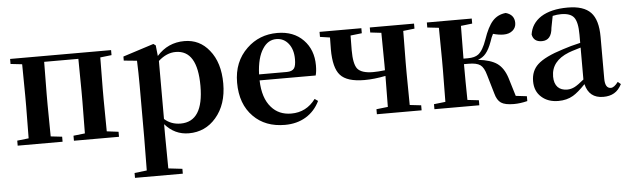

<svg xmlns="http://www.w3.org/2000/svg" viewBox="-50 -735 3867 1180"><g transform="rotate(-5 1883.5 -145.5)"><path d="M39 0V-31L110 -39Q112 -153 112 -235V-300Q112 -382 110 -496L39 -504V-535H662V-504L592 -496Q590 -382 590 -300V-235Q590 -154 592 -40L664 -31V0H386V-31L457 -39Q459 -153 459 -235V-300Q459 -385 457 -499H246Q244 -385 244 -300V-235Q244 -153 246 -39L316 -31V0Z M740 260V230L816 221Q818 77 818 16V-306Q818 -384 815 -456L734 -464V-489L924 -550L938 -540L945 -474Q1013 -551 1115 -551Q1209 -551 1268 -477Q1331 -400 1331 -270.5Q1331 -141 1262 -61Q1196 16 1094 16Q1007 16 947 -53V16Q947 76 949 220L1035 230V260ZM1049 -48Q1190 -48 1190 -268Q1190 -489 1056 -489Q1000 -489 949 -443V-85Q990 -48 1049 -48Z M1687 16Q1566 16 1493 -58Q1416 -135 1416 -268Q1416 -397 1500 -477Q1577 -551 1688 -551Q1789 -551 1849 -489Q1908 -428 1908 -332Q1908 -294 1901 -270H1555Q1558 -160 1609 -103Q1655 -50 1732 -50Q1825 -50 1882 -127L1902 -113Q1872 -51 1816.5 -17.5Q1761 16 1687 16ZM1555 -307H1726Q1759 -307 1772 -325Q1783 -341 1783 -381Q1783 -441 1754 -477.5Q1725 -514 1679 -514Q1628 -514 1596 -465Q1559 -411 1555 -307Z M2255 0V-31L2326 -39Q2328 -149 2328 -230Q2258 -216 2198 -216Q2090 -216 2049 -262Q2008 -307 2008 -422L2009 -495L1948 -504V-535H2206V-504L2136 -496Q2135 -467 2135 -405Q2135 -321 2158 -291Q2183 -260 2255 -260Q2286 -260 2328 -265V-300Q2328 -382 2326 -496L2258 -504V-535H2531V-504L2461 -496Q2459 -382 2459 -300V-235Q2459 -153 2461 -39L2531 -31V0Z M3099 11Q3045 11 3020.5 -5.5Q2996 -22 2985 -64L2951 -180Q2938 -228 2915.5 -244Q2893 -260 2844 -260H2815Q2815 -153 2817 -39L2887 -31V0H2610V-31L2681 -39Q2683 -153 2683 -235V-300Q2683 -382 2681 -496L2610 -504V-535H2887V-504L2817 -496Q2815 -384 2815 -294H2842Q2885 -294 2907 -311Q2936 -333 2959 -399Q2985 -476 3016.5 -511Q3048 -546 3098 -551Q3151 -536 3151 -485Q3151 -456 3129.5 -438Q3108 -420 3074 -420Q3044 -420 3009 -430Q2998 -410 2990 -384Q2973 -337 2952 -312Q2933 -289 2903 -279Q2982 -270 3021 -242Q3060 -214 3080 -153L3115 -38L3183 -30V0Q3139 11 3099 11Z M3374 16Q3310 16 3270 -20Q3229 -56 3229 -118Q3229 -182 3271 -221Q3316 -263 3429 -298Q3476 -314 3538 -328V-379Q3538 -457 3515 -486Q3493 -514 3436 -514Q3411 -514 3384 -508L3370 -436Q3364 -359 3305 -359Q3254 -359 3245 -405Q3255 -473 3315 -512Q3377 -551 3480 -551Q3578 -551 3622 -505Q3666 -459 3666 -354V-96Q3666 -36 3702 -36Q3722 -36 3747 -69L3765 -54Q3746 -17 3718 -1Q3691 15 3651 15Q3563 15 3542 -73Q3496 -25 3465 -7Q3426 16 3374 16ZM3434 -49Q3458 -49 3481 -61Q3502 -72 3538 -102V-299Q3533 -298 3525 -295Q3477 -281 3463 -275Q3354 -232 3354 -136Q3354 -93 3376 -70Q3397 -49 3434 -49Z"/></g></svg>

Font: GenRyuMin TW B
Style: Regular
Weight: 700
Version: Version 1.501;PS 1;hotconv 16.6.51;makeotf.lib2.5.65220